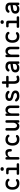

<svg xmlns="http://www.w3.org/2000/svg" viewBox="3494 -4296 811 7840"><g transform="rotate(-90 3900.0 -375.5)"><path d="M74 -275Q74 -351 94 -405Q114 -459 147.5 -493.5Q181 -528 226.5 -544Q272 -560 322 -560Q362 -560 393 -553Q424 -546 447.5 -533.5Q471 -521 487 -506Q503 -491 512 -475Q525 -450 520 -431Q515 -412 497 -402Q479 -392 461.5 -395Q444 -398 435 -413Q423 -432 396.5 -446Q370 -460 330 -460Q297 -460 269 -449Q241 -438 221 -415.5Q201 -393 189.5 -359Q178 -325 178 -278Q178 -231 189.5 -195.5Q201 -160 221 -136.5Q241 -113 269 -101.5Q297 -90 328 -90Q355 -90 381.5 -96.5Q408 -103 425 -118Q439 -131 458 -133Q477 -135 495 -121Q501 -115 505.5 -106.5Q510 -98 510 -88Q510 -78 506 -67Q502 -56 492 -45Q477 -27 458 -16Q439 -5 418 1Q397 7 374 8.5Q351 10 327 10Q271 10 225 -7Q179 -24 145.5 -58.5Q112 -93 93 -147Q74 -201 74 -275Z M1108 -100Q1131 -100 1143.5 -86.5Q1156 -73 1156 -50Q1156 -27 1143.5 -13.5Q1131 0 1108 0H730Q707 0 694.5 -13.5Q682 -27 682 -50Q682 -73 694.5 -86.5Q707 -100 730 -100H874V-386Q874 -408 863 -419Q852 -430 830 -430H751Q728 -430 715 -443.5Q702 -457 702 -480Q702 -503 715 -516.5Q728 -530 751 -530H888Q933 -530 955 -508Q977 -486 977 -441V-100ZM920 -626Q885 -626 865 -644Q845 -662 845 -693Q845 -724 865 -742.5Q885 -761 920 -761Q955 -761 975 -742.5Q995 -724 995 -693Q995 -662 975 -644Q955 -626 920 -626Z M1355 10Q1329 10 1316.5 -2.5Q1304 -15 1304 -42V-509Q1304 -535 1316.5 -547.5Q1329 -560 1355 -560Q1381 -560 1393.5 -547.5Q1406 -535 1406 -509V-455Q1424 -504 1470 -532Q1516 -560 1588 -560Q1633 -560 1661.5 -544.5Q1690 -529 1707 -502Q1724 -475 1730.5 -439Q1737 -403 1737 -362V-350Q1737 -324 1724.5 -311Q1712 -298 1685 -298Q1659 -298 1646.5 -311Q1634 -324 1634 -350V-360Q1634 -381 1631 -401Q1628 -421 1620 -436.5Q1612 -452 1596 -461Q1580 -470 1554 -470Q1529 -470 1503 -461.5Q1477 -453 1455 -437Q1433 -421 1419.5 -397.5Q1406 -374 1406 -345V-42Q1406 -15 1393.5 -2.5Q1381 10 1355 10Z M1874 -275Q1874 -351 1894 -405Q1914 -459 1947.5 -493.5Q1981 -528 2026.5 -544Q2072 -560 2122 -560Q2162 -560 2193 -553Q2224 -546 2247.5 -533.5Q2271 -521 2287 -506Q2303 -491 2312 -475Q2325 -450 2320 -431Q2315 -412 2297 -402Q2279 -392 2261.5 -395Q2244 -398 2235 -413Q2223 -432 2196.5 -446Q2170 -460 2130 -460Q2097 -460 2069 -449Q2041 -438 2021 -415.5Q2001 -393 1989.5 -359Q1978 -325 1978 -278Q1978 -231 1989.5 -195.5Q2001 -160 2021 -136.5Q2041 -113 2069 -101.5Q2097 -90 2128 -90Q2155 -90 2181.5 -96.5Q2208 -103 2225 -118Q2239 -131 2258 -133Q2277 -135 2295 -121Q2301 -115 2305.5 -106.5Q2310 -98 2310 -88Q2310 -78 2306 -67Q2302 -56 2292 -45Q2277 -27 2258 -16Q2239 -5 2218 1Q2197 7 2174 8.5Q2151 10 2127 10Q2071 10 2025 -7Q1979 -24 1945.5 -58.5Q1912 -93 1893 -147Q1874 -201 1874 -275Z M2809 -234V-508Q2809 -535 2821.5 -547.5Q2834 -560 2861 -560Q2887 -560 2899.5 -547.5Q2912 -535 2912 -508V-41Q2912 -15 2899.5 -2.5Q2887 10 2862 10Q2837 10 2823.5 -2.5Q2810 -15 2810 -41V-95Q2796 -46 2762 -18Q2728 10 2674 10Q2632 10 2598 -4Q2564 -18 2539 -43.5Q2514 -69 2501 -104.5Q2488 -140 2488 -183V-508Q2488 -535 2500.5 -547.5Q2513 -560 2539 -560Q2566 -560 2578.5 -547.5Q2591 -535 2591 -508V-210Q2591 -186 2597.5 -164Q2604 -142 2616.5 -125Q2629 -108 2647.5 -97.5Q2666 -87 2692 -87Q2718 -87 2739.5 -101.5Q2761 -116 2776.5 -137.5Q2792 -159 2800.5 -185Q2809 -211 2809 -234Z M3191 -316V-42Q3191 -15 3178.5 -2.5Q3166 10 3139 10Q3113 10 3100.5 -2.5Q3088 -15 3088 -42V-509Q3088 -535 3100.5 -547.5Q3113 -560 3138 -560Q3163 -560 3176.5 -547.5Q3190 -535 3190 -509V-455Q3204 -504 3238 -532Q3272 -560 3326 -560Q3368 -560 3402 -546Q3436 -532 3461 -506.5Q3486 -481 3499 -445.5Q3512 -410 3512 -367V-42Q3512 -15 3499.5 -2.5Q3487 10 3461 10Q3434 10 3421.5 -2.5Q3409 -15 3409 -42V-340Q3409 -364 3402.5 -386Q3396 -408 3383.5 -425Q3371 -442 3352.5 -452.5Q3334 -463 3308 -463Q3282 -463 3260.5 -448.5Q3239 -434 3223.5 -412.5Q3208 -391 3199.5 -365Q3191 -339 3191 -316Z M3901 10Q3870 10 3841.5 6Q3813 2 3788.5 -7Q3764 -16 3742 -31Q3720 -46 3700 -69Q3689 -80 3683.5 -94.5Q3678 -109 3678 -124Q3678 -148 3691 -158.5Q3704 -169 3720 -169Q3731 -169 3740.5 -165Q3750 -161 3761 -151Q3792 -124 3823.5 -106.5Q3855 -89 3900 -89Q3917 -89 3938.5 -91Q3960 -93 3978 -99.5Q3996 -106 4008.5 -118.5Q4021 -131 4021 -152Q4021 -172 4008.5 -186Q3996 -200 3978 -210Q3960 -220 3938.5 -226Q3917 -232 3900 -235Q3865 -242 3829 -252Q3793 -262 3764 -280.5Q3735 -299 3716.5 -328.5Q3698 -358 3698 -404Q3698 -446 3714 -475.5Q3730 -505 3757 -524Q3784 -543 3821 -551.5Q3858 -560 3900 -560Q3964 -560 4017 -539.5Q4070 -519 4097 -479Q4104 -469 4107.5 -459Q4111 -449 4111 -439Q4111 -419 4099.5 -406Q4088 -393 4067 -393Q4056 -393 4044 -397Q4032 -401 4021 -412Q4000 -433 3972.5 -447Q3945 -461 3900 -461Q3879 -461 3861.5 -457.5Q3844 -454 3830.5 -447Q3817 -440 3809.5 -429.5Q3802 -419 3802 -403Q3802 -385 3811 -373Q3820 -361 3835 -353.5Q3850 -346 3867.5 -341.5Q3885 -337 3900 -334Q3938 -326 3978 -314.5Q4018 -303 4050.5 -283Q4083 -263 4104 -231Q4125 -199 4125 -151Q4125 -105 4106.5 -74Q4088 -43 4057 -24.5Q4026 -6 3985.5 2Q3945 10 3901 10Z M4677 -530Q4701 -530 4712.5 -516.5Q4724 -503 4724 -480Q4724 -457 4712.5 -443.5Q4701 -430 4677 -430H4502V-234Q4502 -161 4522 -125.5Q4542 -90 4582 -90Q4601 -90 4619 -93Q4637 -96 4658 -106Q4680 -117 4697 -111Q4714 -105 4726 -84Q4739 -62 4734 -44Q4729 -26 4708 -16Q4677 1 4641.5 5.5Q4606 10 4565 10Q4527 10 4496 -3.5Q4465 -17 4443 -45Q4421 -73 4409.5 -116Q4398 -159 4398 -218V-430H4289Q4266 -430 4254.5 -443.5Q4243 -457 4243 -480Q4243 -503 4254.5 -516.5Q4266 -530 4290 -530H4398V-653Q4398 -680 4411 -692.5Q4424 -705 4450 -705Q4476 -705 4489 -692.5Q4502 -680 4502 -653V-530Z M5210 -356V-375Q5210 -398 5201 -414.5Q5192 -431 5177.5 -441.5Q5163 -452 5143 -457Q5123 -462 5101 -462Q5068 -462 5045 -453.5Q5022 -445 5006 -427Q4999 -419 4992.5 -413Q4986 -407 4980.5 -402.5Q4975 -398 4968.5 -395.5Q4962 -393 4954 -393Q4919 -393 4905 -416.5Q4891 -440 4906 -467Q4919 -492 4940.5 -509.5Q4962 -527 4988 -538.5Q5014 -550 5043.5 -555Q5073 -560 5101 -560Q5146 -560 5185 -549.5Q5224 -539 5252.5 -517Q5281 -495 5297.5 -460Q5314 -425 5314 -376V-41Q5314 -14 5302 -2Q5290 10 5263.5 10Q5237 10 5224.5 -2.5Q5212 -15 5212 -41V-82Q5205 -65 5193 -48.5Q5181 -32 5161.5 -19Q5142 -6 5113.5 2Q5085 10 5047 10Q5007 10 4973.5 0Q4940 -10 4915.5 -30Q4891 -50 4877 -80.5Q4863 -111 4863 -152Q4863 -198 4878 -230Q4893 -262 4918.5 -283Q4944 -304 4978 -316.5Q5012 -329 5050 -334ZM5210 -261 5059 -240Q5017 -234 4992.5 -217Q4968 -200 4968 -159Q4968 -136 4976.5 -122Q4985 -108 5000 -100.5Q5015 -93 5034.5 -90.5Q5054 -88 5076 -88Q5102 -88 5126.5 -93.5Q5151 -99 5169.5 -111Q5188 -123 5199 -142Q5210 -161 5210 -187Z M5591 -316V-42Q5591 -15 5578.5 -2.5Q5566 10 5539 10Q5513 10 5500.5 -2.5Q5488 -15 5488 -42V-509Q5488 -535 5500.5 -547.5Q5513 -560 5538 -560Q5563 -560 5576.5 -547.5Q5590 -535 5590 -509V-455Q5604 -504 5638 -532Q5672 -560 5726 -560Q5768 -560 5802 -546Q5836 -532 5861 -506.5Q5886 -481 5899 -445.5Q5912 -410 5912 -367V-42Q5912 -15 5899.5 -2.5Q5887 10 5861 10Q5834 10 5821.5 -2.5Q5809 -15 5809 -42V-340Q5809 -364 5802.5 -386Q5796 -408 5783.5 -425Q5771 -442 5752.5 -452.5Q5734 -463 5708 -463Q5682 -463 5660.5 -448.5Q5639 -434 5623.5 -412.5Q5608 -391 5599.5 -365Q5591 -339 5591 -316Z M6074 -275Q6074 -351 6094 -405Q6114 -459 6147.5 -493.5Q6181 -528 6226.5 -544Q6272 -560 6322 -560Q6362 -560 6393 -553Q6424 -546 6447.5 -533.5Q6471 -521 6487 -506Q6503 -491 6512 -475Q6525 -450 6520 -431Q6515 -412 6497 -402Q6479 -392 6461.5 -395Q6444 -398 6435 -413Q6423 -432 6396.5 -446Q6370 -460 6330 -460Q6297 -460 6269 -449Q6241 -438 6221 -415.5Q6201 -393 6189.5 -359Q6178 -325 6178 -278Q6178 -231 6189.5 -195.5Q6201 -160 6221 -136.5Q6241 -113 6269 -101.5Q6297 -90 6328 -90Q6355 -90 6381.5 -96.5Q6408 -103 6425 -118Q6439 -131 6458 -133Q6477 -135 6495 -121Q6501 -115 6505.5 -106.5Q6510 -98 6510 -88Q6510 -78 6506 -67Q6502 -56 6492 -45Q6477 -27 6458 -16Q6439 -5 6418 1Q6397 7 6374 8.5Q6351 10 6327 10Q6271 10 6225 -7Q6179 -24 6145.5 -58.5Q6112 -93 6093 -147Q6074 -201 6074 -275Z M7108 -100Q7131 -100 7143.5 -86.5Q7156 -73 7156 -50Q7156 -27 7143.5 -13.5Q7131 0 7108 0H6730Q6707 0 6694.5 -13.5Q6682 -27 6682 -50Q6682 -73 6694.5 -86.5Q6707 -100 6730 -100H6874V-386Q6874 -408 6863 -419Q6852 -430 6830 -430H6751Q6728 -430 6715 -443.5Q6702 -457 6702 -480Q6702 -503 6715 -516.5Q6728 -530 6751 -530H6888Q6933 -530 6955 -508Q6977 -486 6977 -441V-100ZM6920 -626Q6885 -626 6865 -644Q6845 -662 6845 -693Q6845 -724 6865 -742.5Q6885 -761 6920 -761Q6955 -761 6975 -742.5Q6995 -724 6995 -693Q6995 -662 6975 -644Q6955 -626 6920 -626Z M7610 -356V-375Q7610 -398 7601 -414.5Q7592 -431 7577.5 -441.5Q7563 -452 7543 -457Q7523 -462 7501 -462Q7468 -462 7445 -453.5Q7422 -445 7406 -427Q7399 -419 7392.5 -413Q7386 -407 7380.5 -402.5Q7375 -398 7368.5 -395.5Q7362 -393 7354 -393Q7319 -393 7305 -416.5Q7291 -440 7306 -467Q7319 -492 7340.5 -509.5Q7362 -527 7388 -538.5Q7414 -550 7443.5 -555Q7473 -560 7501 -560Q7546 -560 7585 -549.5Q7624 -539 7652.5 -517Q7681 -495 7697.5 -460Q7714 -425 7714 -376V-41Q7714 -14 7702 -2Q7690 10 7663.5 10Q7637 10 7624.5 -2.5Q7612 -15 7612 -41V-82Q7605 -65 7593 -48.5Q7581 -32 7561.5 -19Q7542 -6 7513.5 2Q7485 10 7447 10Q7407 10 7373.5 0Q7340 -10 7315.5 -30Q7291 -50 7277 -80.5Q7263 -111 7263 -152Q7263 -198 7278 -230Q7293 -262 7318.5 -283Q7344 -304 7378 -316.5Q7412 -329 7450 -334ZM7610 -261 7459 -240Q7417 -234 7392.5 -217Q7368 -200 7368 -159Q7368 -136 7376.5 -122Q7385 -108 7400 -100.5Q7415 -93 7434.5 -90.5Q7454 -88 7476 -88Q7502 -88 7526.5 -93.5Q7551 -99 7569.5 -111Q7588 -123 7599 -142Q7610 -161 7610 -187Z"/></g></svg>

Font: Maple Mono Normal NL Medium
Style: Regular
Weight: 500
Monospace: yes
Designer: subframe7536
Version: Version 7.000